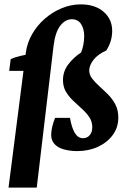

<svg xmlns="http://www.w3.org/2000/svg" viewBox="-20 -678 582 878"><path d="M19 180 98 -437Q104 -482 127 -522Q150 -562 185 -592.5Q220 -623 262.5 -640.5Q305 -658 349 -658Q415 -658 454 -624Q493 -590 493 -537Q493 -513 486.5 -491Q480 -469 466 -447L351 -438Q357 -453 361 -472.5Q365 -492 365 -513Q365 -545 351 -567.5Q337 -590 308 -590Q279 -590 256 -561Q233 -532 225 -469L148 180ZM22 -354 29 -408Q47 -416 74 -422.5Q101 -429 129 -432L119 -354ZM332 13Q312 13 291 9.5Q270 6 253 -2Q233 -12 223.5 -27Q214 -42 214 -61Q214 -78 219 -99Q224 -120 232 -139H300Q308 -93 322.5 -69.5Q337 -46 359 -46Q379 -46 390.5 -60Q402 -74 402 -96Q402 -122 388.5 -142Q375 -162 355 -180Q335 -198 315 -217Q295 -236 281.5 -258.5Q268 -281 268 -312Q268 -352 292.5 -384Q317 -416 351 -438L466 -447Q428 -430 408.5 -405.5Q389 -381 388 -357Q388 -336 401.5 -318.5Q415 -301 434.5 -283.5Q454 -266 474 -246Q494 -226 507.5 -200.5Q521 -175 521 -140Q521 -95 495.5 -60.5Q470 -26 427.5 -6.5Q385 13 332 13Z"/></svg>

Font: Yrsa
Style: Bold Italic
Weight: 700
Italic angle: -7.10001°
Version: Version 2.004